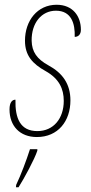

<svg xmlns="http://www.w3.org/2000/svg" viewBox="-20 -566 382 807"><path d="M135 10C224 10 276 -57 276 -144C276 -213 243 -259 184 -291C135 -318 114 -348 113 -395C112 -470 155 -521 215 -521C280 -521 296 -467 294 -411C309 -411 320 -421 320 -441C320 -498 286 -546 218 -546C137 -546 85 -479 85 -395C85 -333 116 -298 172 -267C229 -235 248 -192 248 -142C248 -68 205 -15 137 -15C65 -15 43 -69 45 -147C32 -147 20 -137 20 -106C20 -37 63 10 135 10ZM48 211 47 221H58C81 185 126 102 137 67V61H106C91 108 68 169 48 211Z"/></svg>

Font: Noto Serif Condensed Thin
Style: Italic
Weight: 100
Width: 3
Italic angle: -12°
Designer: Monotype Design Team
Foundry: Monotype Imaging Inc.
Version: Version 2.013